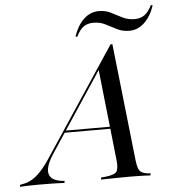

<svg xmlns="http://www.w3.org/2000/svg" viewBox="-122 -784 748 833"><g transform="rotate(-5 252.5 -368.0)"><path d="M87.9 -130.6Q52.4 -76.6 59.7 -46Q66.9 -15.3 116.9 -9.7L126.6 -8.9L125 0Q96.8 -1.6 64.5 -2Q32.3 -2.4 8.1 -2.4Q-17.7 -2.4 -36.7 -1.6Q-55.6 -0.8 -69.4 0L-66.9 -8.9L-58.1 -10.5Q-33.9 -14.5 -14.1 -26.2Q5.6 -37.9 26.2 -60.5Q46.8 -83.1 71.8 -121.8L376.6 -581.5H384.7L441.1 -70.2Q443.5 -48.4 448.4 -35.5Q453.2 -22.6 462.9 -17.3Q472.6 -12.1 488.7 -9.7L501.6 -8.9L499.2 0Q489.5 -0.8 476.2 -1.2Q462.9 -1.6 447.2 -2Q431.5 -2.4 413.7 -2.4H408.9H404.8Q385.5 -2.4 367.7 -2Q350 -1.6 334.3 -1.6Q318.5 -1.6 306 -1.2Q293.5 -0.8 283.9 -0.8L286.3 -9.7L304.8 -11.3Q341.9 -15.3 352.4 -27.4Q362.9 -39.5 358.9 -78.2L315.3 -479L329 -495.2ZM141.1 -216.9 146.8 -225.8H381.5V-216.9ZM463.7 -633.1Q433.9 -633.1 410.1 -645.2Q386.3 -657.3 362.9 -669.4Q339.5 -681.5 310.5 -681.5Q284.7 -681.5 267.3 -669Q250 -656.5 235.5 -626.6L228.2 -629Q244.4 -676.6 273 -703.2Q301.6 -729.8 337.9 -729.8Q367.7 -729.8 391.1 -717.7Q414.5 -705.6 438.3 -693.5Q462.1 -681.5 491.1 -681.5Q516.1 -681.5 533.9 -694.4Q551.6 -707.3 566.1 -736.3L573.4 -733.9Q557.3 -686.3 528.6 -659.7Q500 -633.1 463.7 -633.1Z"/></g></svg>

Font: Playfair 144pt SemiCondensed
Style: Italic
Weight: 400
Width: 4
Italic angle: -15.6°
Designer: Claus Eggers Sørensen
Foundry: Claus Eggers Sørensen
Version: Version 2.203